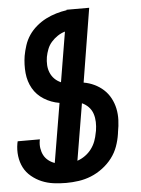

<svg xmlns="http://www.w3.org/2000/svg" viewBox="-53 -777 606 827"><g transform="rotate(-5 250.0 -363.5)"><path d="M200 8Q172 8 145.5 4.5Q119 1 95 -9Q71 -19 50.5 -36Q30 -53 18.5 -75.5Q7 -98 3.5 -125Q0 -152 5 -180Q5 -182 6 -184.5Q7 -187 7 -189H103L102 -184Q99 -167 101.5 -150.5Q104 -134 111 -120.5Q118 -107 130.5 -97Q143 -87 158 -82L201 -338Q165 -344 134.5 -363Q104 -382 87 -412Q70 -442 66.5 -478.5Q63 -515 69 -553Q73 -575 80.5 -598Q88 -621 101.5 -641Q115 -661 134.5 -677.5Q154 -694 175.5 -705Q197 -716 220.5 -723Q244 -730 266 -733V-735H364L312 -416Q336 -412 358 -401.5Q380 -391 397.5 -375Q415 -359 426.5 -337.5Q438 -316 443 -292Q448 -268 447 -242.5Q446 -217 441 -191L440 -183Q436 -156 426.5 -129.5Q417 -103 399.5 -80Q382 -57 358 -39Q334 -21 308 -10.5Q282 0 254.5 4Q227 8 200 8ZM215 -426 251 -642Q234 -637 219 -627Q204 -617 192 -603.5Q180 -590 173.5 -573Q167 -556 164 -540Q161 -522 162 -504.5Q163 -487 169.5 -471.5Q176 -456 187.5 -444.5Q199 -433 215 -426ZM256 -83Q274 -89 290 -100.5Q306 -112 317.5 -127.5Q329 -143 335.5 -160.5Q342 -178 345 -196L347 -205Q350 -224 349.5 -242.5Q349 -261 343.5 -278Q338 -295 325.5 -308Q313 -321 297 -328Z"/></g></svg>

Font: Iosevka Oblique
Style: Bold
Weight: 700
Italic angle: -9°
Monospace: yes
Designer: Belleve Invis
Foundry: Belleve Invis
Version: Version 32.5.0; ttfautohint (v1.8.4)